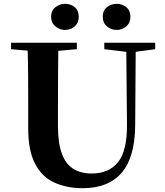

<svg xmlns="http://www.w3.org/2000/svg" viewBox="-20 -968 863 1007"><path d="M320 -811Q294 -811 271 -829.5Q248 -848 248 -880Q248 -913 271 -930.5Q294 -948 320 -948Q351 -948 372 -930.5Q393 -913 393 -880Q393 -848 372 -829.5Q351 -811 320 -811ZM592 -811Q563 -811 541 -829.5Q519 -848 519 -880Q519 -913 541 -930.5Q563 -948 592 -948Q620 -948 642 -930.5Q664 -913 664 -880Q664 -848 642 -829.5Q620 -811 592 -811ZM414 19Q330 19 265 -10.5Q200 -40 164 -109Q128 -178 128 -293V-403Q128 -488 127.5 -573.5Q127 -659 124 -744H286Q285 -659 284.5 -574Q284 -489 284 -403V-308Q284 -217 304.5 -162Q325 -107 364.5 -82.5Q404 -58 461 -58Q551 -58 599 -117.5Q647 -177 646 -314L642 -744H692L689 -309Q687 -140 617 -60.5Q547 19 414 19ZM38 -710V-744H383V-710L223 -696H195ZM527 -710V-744H794V-710L682 -695H652Z"/></svg>

Font: Noto Serif TC ExtraLight ExtraBold
Style: Regular
Weight: 800
Version: Version 2.002-H1;hotconv 1.1.0;makeotfexe 2.6.0